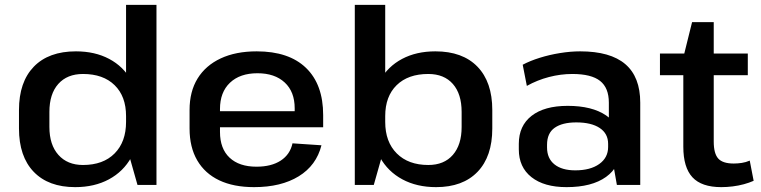

<svg xmlns="http://www.w3.org/2000/svg" viewBox="-20 -760 3126 789"><path d="M289 9Q179 9 118.5 -54Q58 -117 58 -232V-308Q58 -423 119 -486Q180 -549 292 -549Q370 -549 428.5 -518Q487 -487 519.5 -429.5Q552 -372 552 -293V-251Q552 -172 519.5 -113.5Q487 -55 427.5 -23Q368 9 289 9ZM321 -82Q404 -82 451 -129.5Q498 -177 498 -259V-283Q498 -364 451 -410Q404 -456 321 -456Q256 -456 219.5 -415Q183 -374 183 -300V-238Q183 -165 220 -123.5Q257 -82 321 -82ZM498 -166V-740H623V0H545Z M1024 9Q940 9 881 -19Q822 -47 790.5 -101Q759 -155 759 -232V-308Q759 -384 792 -437.5Q825 -491 887 -520Q949 -549 1035 -549Q1167 -549 1237.5 -481Q1308 -413 1308 -287V-237H861V-303H1209L1191 -278V-315Q1191 -383 1150 -421Q1109 -459 1038 -459Q966 -459 925 -420Q884 -381 884 -312V-218Q884 -149 923.5 -112Q963 -75 1034 -75Q1095 -75 1133.5 -100Q1172 -125 1182 -171L1301 -163Q1280 -80 1207.5 -35.5Q1135 9 1024 9Z M1772 9Q1693 9 1633.5 -23Q1574 -55 1541.5 -113.5Q1509 -172 1509 -251V-293Q1509 -372 1541.5 -429.5Q1574 -487 1632.5 -518Q1691 -549 1769 -549Q1881 -549 1942 -486Q2003 -423 2003 -308V-232Q2003 -117 1942.5 -54Q1882 9 1772 9ZM1438 -740H1563V-166L1516 0H1438ZM1740 -82Q1805 -82 1841 -123.5Q1877 -165 1877 -238V-300Q1877 -374 1841 -415Q1805 -456 1740 -456Q1657 -456 1610 -410Q1563 -364 1563 -283V-259Q1563 -177 1610.5 -129.5Q1658 -82 1740 -82Z M2482 -187V-338Q2482 -399 2446 -427.5Q2410 -456 2332 -456Q2284 -456 2236 -443.5Q2188 -431 2145 -407L2128 -494Q2158 -510 2198 -522.5Q2238 -535 2281.5 -542Q2325 -549 2364 -549Q2488 -549 2549.5 -496.5Q2611 -444 2611 -338V0H2515ZM2308 9Q2216 9 2164 -32Q2112 -73 2112 -146V-169Q2112 -243 2164.5 -284Q2217 -325 2313 -325Q2413 -325 2471 -285.5Q2529 -246 2529 -173V-149Q2529 -75 2470.5 -33Q2412 9 2308 9ZM2344 -60Q2406 -60 2442.5 -86Q2479 -112 2479 -156V-169Q2479 -211 2444.5 -234Q2410 -257 2348 -257Q2291 -257 2259.5 -235Q2228 -213 2228 -165V-154Q2228 -109 2258.5 -84.5Q2289 -60 2344 -60Z M2944 9Q2863 9 2825.5 -31.5Q2788 -72 2788 -157V-524L2824 -669H2913V-178Q2913 -129 2931.5 -108.5Q2950 -88 2995 -88Q3011 -88 3028 -90.5Q3045 -93 3061 -100L3077 -17Q3059 -9 3037 -3Q3015 3 2991 6Q2967 9 2944 9ZM2692 -540H3053V-451H2692Z"/></svg>

Font: Pathway Extreme 28pt SemiBold
Style: Regular
Weight: 600
Designer: Eduardo Rodriguez Tunni
Foundry: Eduardo Rodriguez Tunni
Version: Version 1.001;gftools[0.9.26]